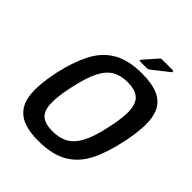

<svg xmlns="http://www.w3.org/2000/svg" viewBox="-226 -946 1086 1086"><g transform="rotate(45 317.5 -402.5)"><path d="M65 -334Q89 -444 128.5 -521Q168 -598 235.5 -637.5Q303 -677 410 -677Q494 -677 542.5 -654.5Q591 -632 611.5 -588.5Q632 -545 630.5 -481Q629 -417 611 -334Q588 -224 550 -148Q512 -72 444 -32Q376 8 265 8Q158 8 107 -32Q56 -72 49 -148Q42 -224 65 -334ZM183 -334Q162 -236 166.5 -182.5Q171 -129 200.5 -108Q230 -87 283 -87Q336 -87 375.5 -107.5Q415 -128 444 -182Q473 -236 493 -334Q515 -434 509 -488Q503 -542 472.5 -563.5Q442 -585 389 -585Q336 -585 297.5 -563.5Q259 -542 231.5 -488Q204 -434 183 -334ZM409 -717H356Q350 -717 349.5 -721Q349 -725 354 -730L417 -802Q422 -808 425.5 -810.5Q429 -813 438 -813H520Q524 -813 526.5 -808.5Q529 -804 525 -801L431 -727Q424 -722 419.5 -719.5Q415 -717 409 -717Z"/></g></svg>

Font: Glory Thin SemiBold
Style: Italic
Weight: 600
Italic angle: -12°
Version: Version 1.011